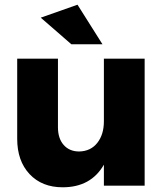

<svg xmlns="http://www.w3.org/2000/svg" viewBox="-20 -788 703 815"><path d="M53 -199V-539H226V-248Q226 -200 250.5 -172.5Q275 -145 316 -145Q365 -146 393 -181.5Q421 -217 421 -273V-539H594V0H421V-89Q366 7 246 7Q158 7 105.5 -49Q53 -105 53 -199ZM153 -713 309 -768 415 -600H283Z"/></svg>

Font: Trueno
Style: Bd
Weight: 700
Designer: Julieta Ulanovsky
Foundry: Julieta Ulanovsky
Version: Version 3.001b